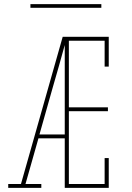

<svg xmlns="http://www.w3.org/2000/svg" viewBox="-20 -914 640 934"><path d="M20 0V-19H82L285 -735H509V-590H489V-716H315V-392H505V-373H315V-19H489V-145H509V0H295V-241H167L104 -19H181V0ZM172 -260H295V-695Q281 -644 266.5 -592.5Q252 -541 237 -490ZM128 -876V-894H473V-876Z"/></svg>

Font: Iosevka HT Thin Extended
Style: Regular
Weight: 100
Width: 7
Monospace: yes
Designer: Belleve Invis
Foundry: Belleve Invis
Version: Version 32.3.0; ttfautohint (v1.8.4)